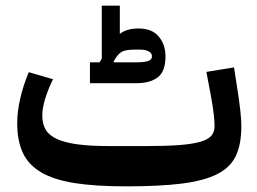

<svg xmlns="http://www.w3.org/2000/svg" viewBox="-20 -649 910 681"><path d="M427 12Q319 12 245.5 0.5Q172 -11 126.5 -37.5Q81 -64 61 -107Q41 -150 41 -212Q41 -252 51.5 -298.5Q62 -345 82 -393L168 -368Q150 -331 140 -298Q130 -265 130 -239Q130 -209 142.5 -188.5Q155 -168 183 -155.5Q211 -143 255.5 -137Q300 -131 364 -131H504Q571 -131 616.5 -134.5Q662 -138 690 -146Q718 -154 729.5 -167.5Q741 -181 741 -201Q741 -216 738.5 -240.5Q736 -265 729 -304L712 -394L810 -410L824 -320Q829 -287 832.5 -255.5Q836 -224 836 -201Q836 -138 817 -97Q798 -56 751.5 -32Q705 -8 626 2Q547 12 427 12ZM299 -428H333L341 -441V-629H405V-529Q430 -548 471 -548Q519 -548 543 -519.5Q567 -491 567 -449Q567 -396 540 -375Q513 -354 464 -354H299ZM383 -431 384 -428H464Q491 -428 505 -432.5Q519 -437 519 -449Q519 -461 507 -467Q495 -473 477 -473H458Q427 -473 413.5 -466Q400 -459 389 -441Z"/></svg>

Font: IBM Plex Sans Arabic SmBld
Style: Regular
Weight: 600
Designer: Mike Abbink, Paul van der Laan, Pieter van Rosmalen, Wael Morcos, Khajak Apelian
Foundry: Bold Monday
Version: Version 1.005